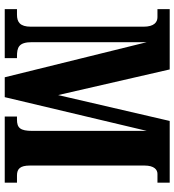

<svg xmlns="http://www.w3.org/2000/svg" viewBox="18 -772 754 831"><g transform="rotate(90 395.5 -357.0)"><path d="M20 0H232V-53H225C186 -53 163 -60 163 -118V-615L315 0H401L547 -615V-119C547 -67 534 -53 498 -53H485V0H771V-53H740C711 -53 697 -67 697 -109V-605C697 -647 715 -661 733 -661H771V-714H504L392 -231L281 -714H20V-661H55C76 -661 96 -647 96 -601V-113C96 -66 76 -53 44 -53H20Z"/></g></svg>

Font: Noto Serif Armenian ExtraCondensed ExtraBold
Style: Regular
Weight: 800
Width: 2
Designer: Monotype Design Team
Foundry: Monotype Imaging Inc.
Version: Version 2.008